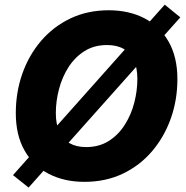

<svg xmlns="http://www.w3.org/2000/svg" viewBox="-20 -782 811 836"><path d="M347.7 9.8Q259.8 9.8 192.1 -25.1Q124.5 -60.1 86.7 -127Q48.8 -193.8 48.8 -289.6Q48.8 -379.9 77.1 -460.7Q105.5 -541.5 158.7 -603.8Q211.9 -666 286.6 -701.7Q361.3 -737.3 453.6 -737.3Q541.5 -737.3 608.6 -702.6Q675.8 -668 714.1 -600.8Q752.4 -533.7 752.4 -437.5Q752.4 -347.2 723.9 -266.6Q695.3 -186 642.1 -123.5Q588.9 -61 514.4 -25.6Q439.9 9.8 347.7 9.8ZM355 -141.6Q411.6 -141.6 453.6 -168.2Q495.6 -194.8 523.4 -238.8Q551.3 -282.7 564.7 -335Q578.1 -387.2 578.1 -438.5Q578.1 -486.8 562.7 -519.8Q547.4 -552.7 518.1 -569.3Q488.8 -585.9 446.3 -585.9Q389.6 -585.9 347.7 -559.3Q305.7 -532.7 277.8 -488.8Q250 -444.8 236.6 -392.8Q223.1 -340.8 223.1 -289.6Q223.1 -241.2 238.5 -208Q253.9 -174.8 283.4 -158.2Q313 -141.6 355 -141.6ZM104.5 34.7 36.6 -19.5 697.3 -761.7 765.1 -706.5Z"/></svg>

Font: Inter 16pt ExtraBold
Style: Italic
Weight: 800
Italic angle: -9.3988°
Version: Version 4.001;git-66647c0bb